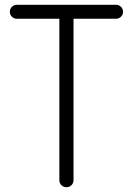

<svg xmlns="http://www.w3.org/2000/svg" viewBox="-20 -779 553 799"><path d="M492 -730Q492 -718 483.5 -709.5Q475 -701 463 -701H286V-29Q286 -17 277.5 -8.5Q269 0 257 0Q244 0 235.5 -8.5Q227 -17 227 -29V-701H50Q38 -701 29.5 -709.5Q21 -718 21 -730Q21 -742 29.5 -750.5Q38 -759 50 -759H463Q475 -759 483.5 -750.5Q492 -742 492 -730Z"/></svg>

Font: Hanken Light
Style: Light
Weight: 300
Designer: Alfredo Marco Pradil
Foundry: Hanken Design Co.
Version: Version 2.06 2014